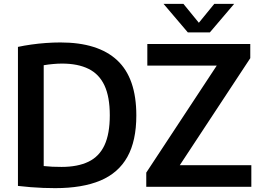

<svg xmlns="http://www.w3.org/2000/svg" viewBox="-20 -968 1352 995"><path d="M266 7Q236 7 204.2 5.8Q172.5 4.5 139.5 2Q106.5 -0.5 73 -4.5V-725Q105.5 -732 142.8 -737.2Q180 -742.5 218.2 -745.2Q256.5 -748 293 -748Q488 -748 587.2 -655.8Q686.5 -563.5 686.5 -370Q686.5 -238 640 -154.8Q593.5 -71.5 500 -32.2Q406.5 7 266 7ZM299 -103Q382.5 -103 438.2 -129.8Q494 -156.5 521.5 -215.5Q549 -274.5 549 -370.5Q549 -466 521.5 -525Q494 -584 438.8 -611.2Q383.5 -638.5 301.5 -638.5Q279.5 -638.5 254.8 -636.2Q230 -634 206.5 -630V-107.5Q229 -105 251.2 -104Q273.5 -103 299 -103ZM738 0V-73.5L1121 -655L1124 -628H743.5V-740H1277V-666.5L894 -85L891 -112H1282.5V0ZM953.5 -800 827.5 -948H930.5L1021.5 -836.5H999.5L1090.5 -948H1193.5L1067.5 -800Z"/></svg>

Font: Encode Sans SC SemiBold
Style: Regular
Weight: 600
Version: Version 3.002